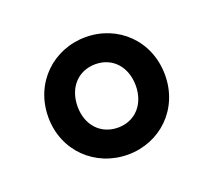

<svg xmlns="http://www.w3.org/2000/svg" viewBox="-68 -863 539 487"><g transform="rotate(-20 202.0 -619.5)"><path d="M203 -461C290 -461 360 -527 360 -619C360 -712 290 -778 203 -778C116 -778 45 -712 45 -619C45 -527 116 -461 203 -461ZM203 -534C156 -534 124 -569 124 -619C124 -670 156 -705 203 -705C249 -705 281 -670 281 -619C281 -569 249 -534 203 -534Z"/></g></svg>

Font: Noto Sans JP
Style: Bold
Weight: 700
Designer: Ryoko NISHIZUKA  (kana, bopomofo & ideographs); Paul D. Hunt (Latin, Greek & Cyrillic); Sandoll Communications , Soo-you
Foundry: Adobe
Version: Version 2.002;hotconv 1.0.116;makeotfexe 2.5.65601